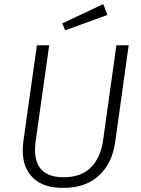

<svg xmlns="http://www.w3.org/2000/svg" viewBox="-20 -906 690 937"><path d="M542 -212Q528 -110 463 -49.5Q398 11 289 11Q191 11 141 -38Q91 -87 91 -171Q91 -192 94 -216L160 -685H220L154 -217Q151 -195 151 -174Q151 -41 291 -41Q375 -41 423 -88.5Q471 -136 483 -221L548 -685H608ZM504 -833 298 -758 284 -792 484 -886Z"/></svg>

Font: FiraGO Light
Style: Italic
Weight: 300
Italic angle: -8°
Designer: bBox Type GmbH
Foundry: bBox Type GmbH
Version: Version 1.001